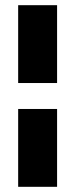

<svg xmlns="http://www.w3.org/2000/svg" viewBox="-20 -720 290 740"><path d="M50 -400H200V-700H50ZM50 0H200V-300H50Z"/></svg>

Font: Millimetre
Style: Bold
Weight: 800
Designer: Jérémy Landes
Version: Version 1.0